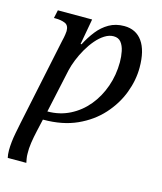

<svg xmlns="http://www.w3.org/2000/svg" viewBox="-116 -632 810 958"><g transform="rotate(15 288.5 -153.0)"><path d="M15 240Q13 232 12 222Q11 212 11 202Q11 181 13.5 158Q16 135 21 109.5Q26 84 31 59L126 -394Q131 -414 133 -428.5Q135 -443 135 -447Q135 -477 114.5 -485.5Q94 -494 65 -494H57L66 -536H243L219 -403H224Q244 -442 269.5 -474.5Q295 -507 329 -526.5Q363 -546 407 -546Q468 -546 501 -499.5Q534 -453 534 -365Q534 -300 509 -234Q484 -168 434 -112.5Q384 -57 310 -23.5Q236 10 137 10H135L121 72Q113 107 108.5 137.5Q104 168 105 194Q105 207 107 218.5Q109 230 111 240ZM146 -35Q209 -35 261.5 -61.5Q314 -88 352 -134Q390 -180 411 -240Q432 -300 432 -366Q432 -395 426.5 -422Q421 -449 407.5 -466Q394 -483 369 -483Q346 -483 323 -468.5Q300 -454 279.5 -430Q259 -406 242 -376.5Q225 -347 213 -317Q201 -287 195 -261Z"/></g></svg>

Font: Noto Serif
Style: Italic
Weight: 400
Italic angle: -12°
Designer: Monotype Design Team
Foundry: Monotype Imaging Inc.
Version: Version 2.013